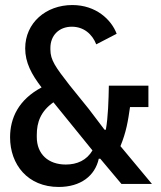

<svg xmlns="http://www.w3.org/2000/svg" viewBox="-20 -730 640 762"><path d="M213 12C300 12 357 -32 372 -100H378L462 0H583L458 -150C481 -206 488 -249 496 -305H569V-390H412C411 -334 409 -264 400 -215H395L332 -298L256 -392C200 -464 180 -492 180 -533V-540C180 -589 214 -624 265 -624C312 -624 346 -595 362 -554L443 -596C422 -652 361 -710 267 -710C162 -710 80 -639 80 -538C80 -482 105 -435 145 -383C53 -334 20 -261 20 -185C20 -77 90 12 213 12ZM241 -77C172 -77 126 -118 126 -186V-195C126 -244 141 -288 192 -324L347 -133C324 -94 286 -77 241 -77Z"/></svg>

Font: IBM Mono Medium
Style: Regular
Weight: 500
Monospace: yes
Designer: Mike Abbink, Paul van der Laan, Pieter van Rosmalen
Foundry: Bold Monday
Version: Version 2.3